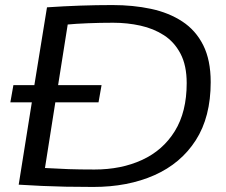

<svg xmlns="http://www.w3.org/2000/svg" viewBox="-20 -730 896 760"><path d="M21 -325 33 -393H116L166 -701Q299 -710 425 -710Q507 -710 577.5 -695Q648 -680 701.5 -645Q755 -610 784.5 -551Q814 -492 814 -405Q814 -267 755 -175Q696 -83 591 -36.5Q486 10 349 10Q288 10 239.5 9Q191 8 147 6Q103 4 54 1L106 -325ZM354 -59Q460 -59 542.5 -97Q625 -135 672 -211Q719 -287 719 -401Q719 -471 694.5 -517.5Q670 -564 629 -590.5Q588 -617 536 -628.5Q484 -640 428 -640Q377 -640 327.5 -638Q278 -636 248 -633L210 -393H382L370 -325H199L158 -65Q208 -62 251.5 -60.5Q295 -59 354 -59Z"/></svg>

Font: Georama Extended
Style: Italic
Weight: 400
Width: 7
Italic angle: -9°
Designer: Jean-Baptiste Levee
Foundry: Production Type
Version: Version 1.000